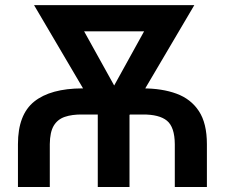

<svg xmlns="http://www.w3.org/2000/svg" viewBox="-20 -748 899 768"><path d="M179.2 0H51.8V-171.4Q51.8 -289.6 116.9 -341.8Q182.1 -394 309.1 -394.5H550.3Q628.4 -394.5 686 -373.3Q743.7 -352.1 775.6 -303.5Q807.6 -254.9 807.6 -171.4V0H679.2V-171.4Q678.7 -239.7 647.9 -265.1Q617.2 -290.5 550.3 -290H309.1Q268.1 -290.5 239 -280.5Q210 -270.5 194.8 -244.9Q179.7 -219.2 179.2 -171.4ZM631.8 -727.5V-622.6H246.6V-727.5ZM399.9 -339.4 614.3 -727.5H757.3L493.7 -280.3H418.9ZM258.3 -727.5 475.6 -335.9 453.6 -280.3H379.4L116.2 -727.5ZM498 -376V0H371.1V-376Z"/></svg>

Font: Inter Cardless Tabular Medium
Style: Regular
Weight: 500
Designer: Rasmus Andersson
Foundry: rsms
Version: Version 4.000;git-4fc901f